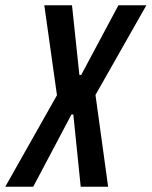

<svg xmlns="http://www.w3.org/2000/svg" viewBox="-60 -708 575 728"><path d="M-40 0 156 -347 108 -688H213L241 -424H248L389 -688H495L302 -348L350 0H246L218 -274H211L66 0Z"/></svg>

Font: Saira ExtraCondensed SemiBold
Style: Italic
Weight: 600
Width: 2
Italic angle: -12°
Designer: Hector Gatti with collaboration of the Omnibus-Type team
Foundry: Omnibus-Type
Version: Version 1.101